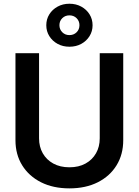

<svg xmlns="http://www.w3.org/2000/svg" viewBox="-20 -1018 758 1049"><path d="M359.4 11.2Q270.5 11.2 204.1 -22.2Q137.7 -55.7 101.1 -115Q64.5 -174.3 64.5 -252V-727.5H193.4V-262.2Q193.4 -216.3 213.6 -180.7Q233.9 -145 271.2 -124.5Q308.6 -104 359.4 -104Q410.2 -104 447.3 -124.5Q484.4 -145 504.6 -180.7Q524.9 -216.3 524.9 -262.2V-727.5H653.3V-252Q653.3 -174.3 616.9 -115Q580.6 -55.7 514.4 -22.2Q448.2 11.2 359.4 11.2ZM359.4 -762.7Q323.2 -762.7 294.7 -778.3Q266.1 -793.9 249.5 -820.6Q232.9 -847.2 232.9 -879.9Q232.9 -913.1 249.5 -939.7Q266.1 -966.3 294.7 -981.9Q323.2 -997.6 359.4 -997.6Q395.5 -997.6 424.1 -981.9Q452.6 -966.3 469.2 -939.7Q485.8 -913.1 485.8 -879.9Q485.8 -847.2 469.2 -820.6Q452.6 -793.9 424.1 -778.3Q395.5 -762.7 359.4 -762.7ZM359.4 -826.2Q382.8 -826.2 398.4 -841.6Q414.1 -856.9 414.1 -880.4Q414.1 -903.3 398.4 -918.7Q382.8 -934.1 359.4 -934.1Q335.9 -934.1 320.3 -918.7Q304.7 -903.3 304.7 -880.4Q304.7 -857.4 320.3 -841.8Q335.9 -826.2 359.4 -826.2Z"/></svg>

Font: Inter 24pt SemiBold
Style: Regular
Weight: 600
Designer: Rasmus Andersson
Foundry: rsms
Version: Version 4.001;git-66647c0bb